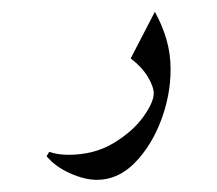

<svg xmlns="http://www.w3.org/2000/svg" viewBox="-20 -180 364 322"><path d="M58.1 82 62.5 74.7Q77.1 79.6 94.7 79.6Q137.7 79.6 169.9 60.3Q202.1 41 220 16.4Q237.8 -8.3 237.8 -23.4Q237.8 -34.7 228 -51Q218.3 -67.4 199.2 -82L239.7 -160.2Q252 -138.2 259 -114.3Q266.1 -90.3 266.1 -64Q266.1 -20 249.8 22.7Q233.4 65.4 205.6 93.5Q177.7 121.6 142.6 121.6Q122.1 121.6 97.4 110.6Q72.8 99.6 58.1 82Z"/></svg>

Font: Lateef
Style: Bold
Weight: 700
Designer: SIL International
Foundry: SIL International
Version: Version 4.200